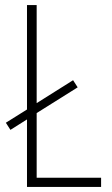

<svg xmlns="http://www.w3.org/2000/svg" viewBox="-20 -734 438 754"><path d="M86 0V-265L21 -224L3 -252L86 -304V-714H124V-329L267 -419L285 -391L124 -290V-36H377V0Z"/></svg>

Font: Noto Sans Khmer Condensed ExtraLight
Style: Regular
Weight: 200
Width: 3
Designer: Danh Hong and the Monotype Design Team
Foundry: Monotype Imaging Inc.
Version: Version 2.004; ttfautohint (v1.8.4.7-5d5b)